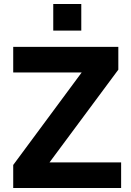

<svg xmlns="http://www.w3.org/2000/svg" viewBox="-20 -939 655 959"><path d="M46 0V-115L422 -623V-577H46V-705H571V-591L194 -83V-128H585V0ZM246 -786V-919H386V-786Z"/></svg>

Font: Mulish ExtraLight ExtraBold
Style: Regular
Weight: 800
Version: Version 3.603